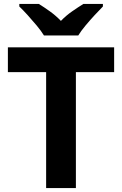

<svg xmlns="http://www.w3.org/2000/svg" viewBox="-20 -954 619 974"><path d="M365 0H214V-588H20V-714H559V-588H365ZM203 -774Q189 -797 166.5 -824Q144 -851 120.5 -877Q97 -903 78 -921V-934H177Q203 -918 233 -896.5Q263 -875 289 -848Q315 -875 346 -896.5Q377 -918 403 -934H502V-921Q484 -903 460 -877Q436 -851 413.5 -824Q391 -797 377 -774Z"/></svg>

Font: Noto Sans Bamum
Style: Bold
Weight: 700
Designer: Monotype Design Team
Foundry: Monotype Imaging Inc.
Version: Version 2.002; ttfautohint (v1.8.4.7-5d5b)